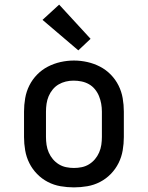

<svg xmlns="http://www.w3.org/2000/svg" viewBox="-20 -803 640 831"><path d="M300 8Q271 8 242 3Q213 -2 187 -15.5Q161 -29 140.5 -50Q120 -71 107 -97Q94 -123 89 -152Q84 -181 84 -210V-320Q84 -349 89 -378Q94 -407 107 -433Q120 -459 140.5 -480Q161 -501 187 -514.5Q213 -528 242 -534.5Q271 -541 300 -541Q329 -541 358 -534.5Q387 -528 413 -514.5Q439 -501 459.5 -480Q480 -459 493 -433Q506 -407 511 -378Q516 -349 516 -320V-210Q516 -181 511 -152Q506 -123 493 -97Q480 -71 459.5 -50Q439 -29 413 -15.5Q387 -2 358 3Q329 8 300 8ZM300 -76Q317 -76 334 -79.5Q351 -83 365.5 -92Q380 -101 391 -114Q402 -127 409 -143Q416 -159 418.5 -176Q421 -193 421 -210V-320Q421 -337 418 -354Q415 -371 408.5 -387Q402 -403 391 -416.5Q380 -430 365 -438.5Q350 -447 333 -450.5Q316 -454 298 -454Q281 -454 264.5 -450Q248 -446 233.5 -437.5Q219 -429 208 -415.5Q197 -402 190.5 -386.5Q184 -371 181.5 -354Q179 -337 179 -320V-210Q179 -193 181.5 -176Q184 -159 191 -143Q198 -127 209 -114Q220 -101 234.5 -92Q249 -83 266 -79.5Q283 -76 300 -76ZM319 -585 164 -717 236 -783 372 -635Z"/></svg>

Font: Iosevka Curly Slab MdEx
Style: Regular
Weight: 500
Width: 7
Monospace: yes
Designer: Belleve Invis
Foundry: Belleve Invis
Version: Version 11.1.0; ttfautohint (v1.8.3)